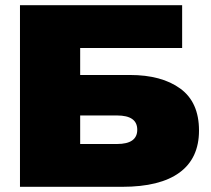

<svg xmlns="http://www.w3.org/2000/svg" viewBox="-20 -720 813 740"><path d="M57 0V-700H682V-535H289V-431H481Q603 -431 675 -378.5Q747 -326 747 -217Q747 -110 672 -55Q597 0 451 0ZM289 -275V-165H431Q509 -165 509 -220Q509 -275 431 -275Z"/></svg>

Font: Montserrat Black
Style: Regular
Weight: 900
Designer: Julieta Ulanovsky
Foundry: Julieta Ulanovsky
Version: Version 9.000; ttfautohint (v1.8.4.7-5d5b)